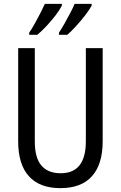

<svg xmlns="http://www.w3.org/2000/svg" viewBox="-20 -963 625 993"><path d="M511 -232Q511 -114 456 -52Q401 10 292 10Q185 10 129.5 -51.5Q74 -113 74 -232V-714H160V-231Q160 -147 194 -107Q228 -67 294 -67Q424 -67 424 -232V-714H511ZM454 -934Q443 -913 421 -884.5Q399 -856 373.5 -828Q348 -800 328 -783H285V-794Q299 -815 315 -843.5Q331 -872 345 -899Q359 -926 366 -943H454ZM300 -934Q289 -912 268 -884.5Q247 -857 222 -830Q197 -803 173 -783H131V-794Q146 -816 161.5 -844Q177 -872 190.5 -898.5Q204 -925 212 -943H300Z"/></svg>

Font: Noto Sans Hebrew Condensed
Style: Regular
Weight: 400
Width: 3
Designer: Monotype Design Team
Foundry: Monotype Imaging Inc.
Version: Version 2.004; ttfautohint (v1.8.4.7-5d5b)